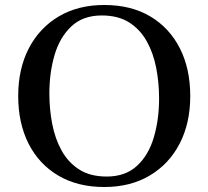

<svg xmlns="http://www.w3.org/2000/svg" viewBox="-20 -735 836 770"><path d="M178 -360Q178 -297 189.5 -237.5Q201 -178 227.5 -130.5Q254 -83 298 -55Q342 -27 408 -27L398 15Q291 15 213.5 -31Q136 -77 94.5 -159Q53 -241 53 -350Q53 -459 95.5 -541Q138 -623 215.5 -669Q293 -715 398 -715L388 -673Q313 -673 266.5 -629.5Q220 -586 199 -515Q178 -444 178 -360ZM618 -340Q618 -403 606.5 -462.5Q595 -522 568.5 -569.5Q542 -617 498 -645Q454 -673 388 -673L398 -715Q506 -715 583 -669Q660 -623 701.5 -541Q743 -459 743 -350Q743 -241 700.5 -159Q658 -77 580.5 -31Q503 15 398 15L408 -27Q483 -27 529.5 -70Q576 -113 597 -184.5Q618 -256 618 -340Z"/></svg>

Font: Poltawski Nowy
Style: Regular
Weight: 400
Designer: Adam Pótawski, Mateusz Machalski, Borys Kosmynka, Ania Wieluska
Foundry: Capitalics.wtf
Version: Version 1.001;gftools[0.9.25]